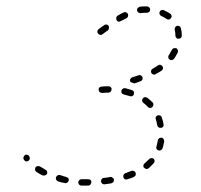

<svg xmlns="http://www.w3.org/2000/svg" viewBox="-20 -571 628 601"><path d="M237 -10H235Q231 -10 228 -7Q225 -4 225 0Q225 2 226 4Q226 6 228 7Q229 8 231 9Q233 10 235 10H237Q247 10 256 10Q258 10 260 9Q262 8 263 7Q264 5 265 3Q266 1 266 -1Q266 -5 263 -8Q260 -10 255 -10Q246 -10 237 -10ZM301 -13Q300 -12 298 -10Q297 -9 297 -7Q296 -5 296 -3Q297 1 300 4Q303 6 307 6Q318 4 328 3Q330 2 332 1Q334 0 335 -1Q336 -3 336 -5Q337 -7 337 -9Q336 -13 332 -15Q329 -18 325 -17Q315 -15 305 -14Q303 -14 301 -13ZM160 -22Q157 -20 155 -16Q155 -14 155 -12Q155 -10 156 -8Q157 -7 159 -5Q160 -4 162 -3Q172 0 183 2Q185 3 187 2Q188 2 190 1Q192 0 193 -2Q194 -3 195 -5Q196 -9 194 -13Q191 -16 187 -17Q178 -20 168 -23Q164 -24 160 -22ZM369 -27Q368 -26 367 -24Q366 -22 366 -20Q366 -18 366 -16Q368 -12 371 -10Q375 -8 379 -10Q390 -13 399 -17Q401 -18 402 -20Q404 -21 405 -23Q405 -25 405 -27Q405 -29 404 -31Q403 -34 399 -36Q395 -37 391 -36Q382 -32 373 -29Q371 -28 369 -27ZM97 -51Q93 -50 91 -47Q90 -45 90 -43Q89 -41 90 -39Q90 -37 92 -35Q93 -34 94 -33Q103 -27 113 -22Q117 -21 121 -22Q125 -23 127 -27Q129 -31 127 -35Q126 -38 122 -40Q113 -45 105 -50Q101 -52 97 -51ZM429 -53Q428 -49 431 -46Q434 -43 438 -42Q442 -42 445 -44Q454 -52 461 -60Q464 -63 464 -67Q464 -71 461 -74Q459 -75 457 -76Q455 -76 453 -76Q451 -76 450 -75Q448 -75 447 -73Q440 -66 433 -60Q429 -57 429 -53ZM70 -84Q68 -86 66 -86Q64 -87 62 -87Q60 -87 59 -86Q55 -84 54 -80Q52 -76 54 -73Q54 -72 55 -71Q57 -68 60 -66Q64 -65 68 -67Q72 -69 73 -73Q74 -77 72 -81Q72 -81 72 -81Q71 -83 70 -84ZM469 -109Q469 -107 470 -105Q471 -103 473 -102Q474 -101 476 -100Q480 -99 484 -101Q487 -103 489 -107Q492 -117 494 -129Q494 -131 493 -133Q493 -134 492 -136Q490 -138 489 -139Q487 -140 485 -140Q481 -140 478 -138Q474 -135 474 -131Q472 -122 470 -113Q469 -111 469 -109ZM477 -172Q480 -170 484 -171Q486 -171 488 -172Q489 -173 491 -175Q492 -176 492 -178Q492 -180 492 -182Q490 -194 486 -204Q486 -206 484 -207Q483 -209 481 -210Q479 -210 477 -210Q476 -211 474 -210Q470 -209 468 -205Q466 -201 468 -197Q471 -188 472 -179Q473 -175 477 -172ZM450 -233Q454 -233 457 -236Q460 -239 460 -243Q461 -247 458 -250Q450 -258 441 -265Q437 -267 433 -267Q429 -266 427 -263Q424 -259 425 -255Q426 -251 429 -249Q437 -243 443 -236Q446 -233 450 -233ZM394 -270Q398 -272 399 -276Q400 -280 399 -284Q397 -288 393 -289Q383 -292 372 -295Q370 -295 368 -295Q366 -294 364 -293Q363 -292 362 -291Q360 -289 360 -287Q360 -285 360 -283Q360 -281 361 -280Q362 -278 364 -277Q366 -276 368 -275Q377 -273 387 -270Q391 -269 394 -270ZM326 -284Q329 -286 329 -291Q330 -295 327 -298Q324 -301 320 -301Q308 -301 298 -300Q294 -300 291 -297Q288 -294 289 -289Q289 -285 292 -283Q295 -280 300 -280Q309 -281 319 -281Q323 -281 326 -284ZM388 -324Q390 -327 394 -329Q404 -332 413 -335Q417 -337 421 -335Q424 -333 426 -330Q427 -326 426 -322Q424 -318 420 -317Q411 -313 401 -310Q400 -310 400 -310Q394 -312 389 -314Q388 -314 388 -315Q388 -315 388 -316Q386 -320 388 -324ZM453 -350Q452 -346 454 -342Q456 -339 460 -338Q464 -336 467 -339Q477 -344 486 -350Q489 -352 490 -356Q491 -361 488 -364Q486 -367 482 -368Q478 -369 474 -366Q467 -361 458 -356Q454 -354 453 -350ZM507 -391Q507 -387 511 -385Q514 -382 518 -383Q522 -384 525 -387Q531 -396 536 -406Q537 -408 537 -410Q537 -412 537 -414Q536 -416 535 -417Q534 -419 532 -420Q528 -421 524 -420Q520 -419 518 -415Q514 -407 509 -399Q506 -396 507 -391ZM529 -462V-460Q529 -458 530 -456Q530 -454 532 -453Q533 -451 535 -450Q537 -450 539 -450Q543 -450 546 -452Q549 -455 549 -459V-462Q549 -473 546 -483Q545 -487 542 -489Q538 -491 534 -490Q530 -489 528 -485Q526 -481 527 -477Q529 -470 529 -462ZM318 -476Q321 -479 321 -483Q322 -487 320 -490Q317 -494 313 -494Q309 -495 306 -492Q304 -491 300 -488Q292 -482 289 -480Q286 -478 285 -474Q284 -469 287 -466Q289 -463 293 -462Q298 -461 301 -464Q304 -466 312 -472Q316 -475 318 -476ZM379 -517Q380 -518 381 -520Q381 -522 381 -524Q381 -526 380 -528Q378 -531 374 -533Q371 -534 367 -532Q358 -528 348 -522Q345 -520 344 -516Q343 -512 345 -508Q347 -504 351 -503Q355 -503 358 -505Q367 -510 376 -514Q378 -515 379 -517ZM509 -510Q513 -511 515 -514Q518 -518 517 -522Q516 -526 513 -528Q504 -534 493 -539Q489 -541 485 -539Q481 -538 480 -534Q479 -532 479 -530Q479 -528 480 -526Q480 -525 482 -523Q483 -522 485 -521Q494 -517 501 -512Q505 -509 509 -510ZM439 -531Q444 -531 447 -534Q450 -536 450 -541Q450 -545 447 -548Q444 -551 440 -551Q438 -551 435 -551Q426 -551 418 -550Q416 -549 414 -548Q412 -547 411 -546Q410 -544 409 -542Q409 -540 409 -538Q410 -534 413 -532Q417 -529 421 -530Q428 -531 435 -531Q437 -531 439 -531Z"/></svg>

Font: FRB American Cursive Dashed Light
Style: Italic
Weight: 300
Italic angle: -25°
Version: Version 2.0;Modular Font Editor K font №1